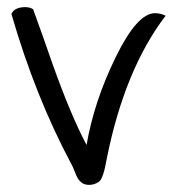

<svg xmlns="http://www.w3.org/2000/svg" viewBox="-20 -520 489 539"><path d="M12 -481Q21 -500 51 -500Q64 -500 73 -494Q101 -417 128 -339Q179 -196 223 -113Q244 -235 304.5 -359Q365 -483 415 -483Q430 -483 445 -476Q330 -325 280 -76Q270 -18 258 -10Q245 -1 231 -1Q217 -1 209.5 -7Q202 -13 198.5 -19Q195 -25 189.5 -39Q184 -53 181 -58Q79 -249 12 -481Z"/></svg>

Font: Handlee
Style: Regular
Weight: 400
Designer: Joe Prince
Foundry: Joe Prince
Version: Version 1.001